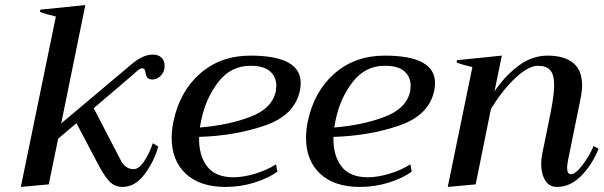

<svg xmlns="http://www.w3.org/2000/svg" viewBox="-20 -726 2377 756"><path d="M628 -468Q628 -459 627 -454Q624 -438 610.5 -425.5Q597 -413 581 -413Q566 -413 560.5 -420Q555 -427 553 -440Q551 -449 549 -453Q547 -457 540 -457Q531 -457 517 -444Q503 -431 499 -428L349 -300L456 -94Q474 -60 506 -60Q527 -60 547 -90Q567 -120 582 -162L603 -149Q588 -93 550.5 -41.5Q513 10 462 10Q432 10 411.5 -11Q391 -32 367 -78L281 -241L209 -180L172 0L62 10L200 -661Q161 -670 137 -679L139 -688L316 -706L221 -240L473 -452Q479 -457 499 -474Q519 -491 540 -501Q561 -511 582 -511Q603 -511 615.5 -499.5Q628 -488 628 -468Z M1164 -399Q1164 -385 1161 -370Q1141 -272 1022.5 -231.5Q904 -191 764 -187Q762 -115 795 -71.5Q828 -28 899 -28Q938 -28 984.5 -42Q1031 -56 1067 -79L1072 -50Q1038 -25 983 -7.5Q928 10 868 10Q767 10 711.5 -42Q656 -94 656 -183Q656 -216 663 -248Q688 -367 768.5 -437Q849 -507 966 -507Q1164 -507 1164 -399ZM1068 -388Q1068 -423 1043.5 -445Q1019 -467 966 -467Q889 -467 839.5 -403Q790 -339 772 -251L767 -224Q878 -233 964.5 -265.5Q1051 -298 1066 -366Q1068 -382 1068 -388Z M1693 -399Q1693 -385 1690 -370Q1670 -272 1551.5 -231.5Q1433 -191 1293 -187Q1291 -115 1324 -71.5Q1357 -28 1428 -28Q1467 -28 1513.5 -42Q1560 -56 1596 -79L1601 -50Q1567 -25 1512 -7.5Q1457 10 1397 10Q1296 10 1240.5 -42Q1185 -94 1185 -183Q1185 -216 1192 -248Q1217 -367 1297.5 -437Q1378 -507 1495 -507Q1693 -507 1693 -399ZM1597 -388Q1597 -423 1572.5 -445Q1548 -467 1495 -467Q1418 -467 1368.5 -403Q1319 -339 1301 -251L1296 -224Q1407 -233 1493.5 -265.5Q1580 -298 1595 -366Q1597 -382 1597 -388Z M2337 -140Q2310 -75 2267.5 -32.5Q2225 10 2173 10Q2143 10 2127 -15.5Q2111 -41 2111 -80Q2111 -101 2115 -120L2148 -282Q2162 -354 2162 -391Q2162 -432 2146.5 -449.5Q2131 -467 2098 -467Q2062 -467 2011.5 -421Q1961 -375 1913 -297L1853 0L1743 10L1840 -462Q1803 -470 1778 -480L1779 -489L1956 -507L1927 -366Q1968 -427 2021.5 -467Q2075 -507 2136 -507Q2201 -507 2236.5 -478.5Q2272 -450 2272 -390Q2272 -367 2266 -338L2217 -97Q2213 -75 2213 -66Q2213 -40 2228 -40Q2246 -40 2273.5 -76Q2301 -112 2317 -151Z"/></svg>

Font: Trirong Medium
Style: Italic
Weight: 500
Italic angle: -12°
Designer: Katatrad Team
Foundry: CadsonDemak
Version: Version 1.001